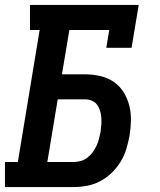

<svg xmlns="http://www.w3.org/2000/svg" viewBox="-24 -755 644 775"><path d="M-4 0V-101H48L136 -634H97V-735H536L507 -562H405L417 -634H256L226 -455H320Q351 -455 381 -448Q411 -441 435 -424.5Q459 -408 474.5 -383.5Q490 -359 497.5 -330Q505 -301 504.5 -269.5Q504 -238 499 -208Q494 -181 486 -154Q478 -127 463 -102.5Q448 -78 427 -57.5Q406 -37 380 -23.5Q354 -10 327 -5Q300 0 273 0ZM167 -101H273Q287 -101 301.5 -105Q316 -109 328.5 -118.5Q341 -128 350 -140.5Q359 -153 365.5 -166.5Q372 -180 375.5 -194.5Q379 -209 382 -223Q384 -237 385 -251.5Q386 -266 385 -280.5Q384 -295 380 -308Q376 -321 368 -332Q360 -343 347 -348.5Q334 -354 320 -354H209Z"/></svg>

Font: Iosevka Slab Extended Oblique
Style: Bold
Weight: 700
Width: 7
Italic angle: -9°
Monospace: yes
Designer: Belleve Invis
Foundry: Belleve Invis
Version: Version 11.1.1; ttfautohint (v1.8.3)